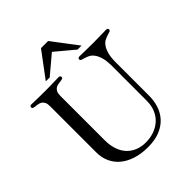

<svg xmlns="http://www.w3.org/2000/svg" viewBox="-245 -1027 1185 1185"><g transform="rotate(-45 348.0 -434.0)"><path d="M192.9 -203.1Q192.9 -160.2 204.3 -125.2Q215.8 -90.3 237.5 -65.9Q259.3 -41.5 290.3 -28.1Q321.3 -14.6 360.8 -14.2Q397.9 -13.7 431.9 -24.7Q465.8 -35.6 491.9 -57.9Q518.1 -80.1 533.4 -114Q548.8 -147.9 548.8 -193.8V-494.1Q548.8 -541 540.3 -569.8Q531.7 -598.6 519 -615.2Q506.3 -631.8 491.5 -638.9Q476.6 -646 463.9 -649.7Q451.2 -653.3 442.6 -656.2Q434.1 -659.2 434.1 -668Q434.1 -680.2 452.1 -680.2Q466.3 -680.2 491.7 -679.2Q517.1 -678.2 564.9 -678.2Q612.8 -678.2 638.4 -679.2Q664.1 -680.2 678.2 -680.2Q686.5 -680.2 691.2 -677.5Q695.8 -674.8 695.8 -668Q695.8 -659.7 687.3 -656.5Q678.7 -653.3 666 -649.7Q653.3 -646 638.4 -638.9Q623.5 -631.8 610.8 -615.2Q598.1 -598.6 589.6 -569.8Q581.1 -541 581.1 -494.1V-204.1Q581.1 -159.7 568.1 -119.9Q555.2 -80.1 527.6 -49.8Q500 -19.5 456.8 -1.7Q413.6 16.1 353 16.1Q292 16.1 245.1 0.5Q198.2 -15.1 166.7 -42.2Q135.3 -69.3 119.1 -106.2Q103 -143.1 103 -186V-591.8Q103 -613.8 96.4 -625.7Q89.8 -637.7 80.1 -643.6Q70.3 -649.4 59.1 -651.1Q47.9 -652.8 38.1 -654.1Q28.3 -655.3 21.7 -657.7Q15.1 -660.2 15.1 -668Q15.1 -672.4 18.1 -676.3Q21 -680.2 27.8 -680.2Q36.6 -680.2 46.4 -679.9Q56.2 -679.7 69.6 -679.2Q83 -678.7 101.1 -678.5Q119.1 -678.2 145 -678.2Q173.3 -678.2 192.6 -678.5Q211.9 -678.7 225.8 -679.2Q239.7 -679.7 249.5 -679.9Q259.3 -680.2 268.1 -680.2Q274.9 -680.2 277.8 -676.3Q280.8 -672.4 280.8 -668Q280.8 -660.2 274.2 -657.7Q267.6 -655.3 257.8 -654.1Q248 -652.8 236.8 -651.1Q225.6 -649.4 215.8 -643.6Q206.1 -637.7 199.5 -625.7Q192.9 -613.8 192.9 -591.8ZM227.1 -717.8H192.9L316.9 -883.8H378.9L504.9 -717.8H470.2L348.1 -819.8Z"/></g></svg>

Font: XB Zar
Style: Regular
Weight: 400
Designer: Behnam
Foundry: Irmug
Version: Version 8.005 2009